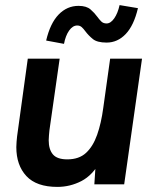

<svg xmlns="http://www.w3.org/2000/svg" viewBox="-20 -723 604 753"><path d="M205 10Q123 10 83.5 -32.5Q44 -75 44 -146Q44 -157 45 -167Q46 -177 47 -188L89 -493H214L174 -213Q173 -202 172 -192Q171 -182 171 -173Q171 -137 187.5 -117.5Q204 -98 244 -98Q290 -98 317.5 -123.5Q345 -149 361 -194.5Q377 -240 385 -300L412 -493H537L467 0H350L357 -107L375 -93Q344 -36 299.5 -13Q255 10 205 10ZM398 -556Q361 -556 344 -570Q327 -584 315 -600Q307 -611 300 -617Q293 -623 283 -623Q265 -623 251 -603Q237 -583 231 -551L161 -564Q177 -632 210 -666Q243 -700 288 -700Q319 -700 335 -686Q351 -672 361 -658Q369 -647 377 -639Q385 -631 398 -631Q414 -631 428 -651Q442 -671 449 -703L521 -691Q505 -623 473 -589.5Q441 -556 398 -556Z"/></svg>

Font: Hanken Grotesk
Style: Bold Italic
Weight: 700
Italic angle: -8°
Designer: Alfredo Marco Pradil
Foundry: Hanken Design Co.
Version: Version 3.013